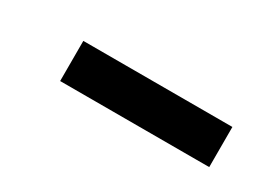

<svg xmlns="http://www.w3.org/2000/svg" viewBox="-19 -855 479 348"><g transform="rotate(30 221.0 -681.0)"><path d="M94 -639V-723H406V-639Z"/></g></svg>

Font: Lexend Giga Medium
Style: Regular
Weight: 500
Designer: Bonnie Shaver-Troup, Thomas Jockin
Foundry: Lexend
Version: Version 1.007